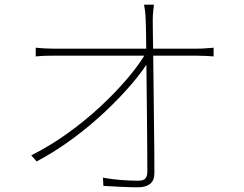

<svg xmlns="http://www.w3.org/2000/svg" viewBox="-20 -784 1040 817"><path d="M635 -764Q633 -747 631.5 -731.5Q630 -716 630 -699Q630 -685 630.5 -643.5Q631 -602 632 -543Q633 -484 633.5 -416Q634 -348 635 -279.5Q636 -211 636.5 -150.5Q637 -90 637 -47Q637 -16 618.5 -1.5Q600 13 567 13Q536 13 494 11Q452 9 420 7L418 -28Q456 -21 496 -18Q536 -15 567 -15Q591 -15 599 -25Q607 -35 607 -54Q607 -91 606.5 -148.5Q606 -206 605.5 -274Q605 -342 604 -410.5Q603 -479 602.5 -539.5Q602 -600 601.5 -642.5Q601 -685 600 -699Q599 -724 597 -738.5Q595 -753 593 -764ZM132 -581Q155 -579 170.5 -578Q186 -577 206 -577Q214 -577 248 -577Q282 -577 334 -577Q386 -577 446.5 -577Q507 -577 568.5 -577Q630 -577 683.5 -577Q737 -577 774 -577Q811 -577 822 -577Q837 -577 857 -578.5Q877 -580 889 -581V-544Q877 -545 857.5 -546Q838 -547 821 -547Q810 -547 773.5 -547Q737 -547 683.5 -547Q630 -547 569 -547Q508 -547 447 -547Q386 -547 334 -547Q282 -547 248 -547Q214 -547 206 -547Q183 -547 168 -546.5Q153 -546 132 -544ZM113 -123Q193 -163 268 -217Q343 -271 407 -330.5Q471 -390 520 -447.5Q569 -505 597 -552L612 -553L613 -525Q587 -481 539 -425Q491 -369 427.5 -309Q364 -249 289.5 -194Q215 -139 136 -97Z"/></svg>

Font: Noto Sans HK Thin
Style: Regular
Weight: 100
Designer: Ryoko NISHIZUKA 西塚涼子 (kana, bopomofo & ideographs); Paul D. Hunt (Latin, Greek & Cyrillic); Sandoll Communications 산돌커뮤니
Foundry: Adobe
Version: Version 2.004-H2;hotconv 1.0.118;makeotfexe 2.5.65603